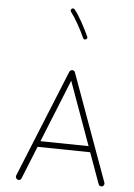

<svg xmlns="http://www.w3.org/2000/svg" viewBox="-66 -1078 804 1149"><g transform="rotate(5 336.0 -503.5)"><path d="M83 20.5Q76.7 17.1 73.7 10Q70.8 2.9 73.7 -3.4L336.4 -649.9Q339.8 -656.7 347.4 -659.4Q355 -662.1 361.3 -658.2Q368.2 -654.8 369.6 -648.9L603 -6.3Q605.5 0.5 602.5 7.3Q599.6 14.2 592.8 16.6Q585.9 19 579.1 16.1Q572.3 13.2 569.8 6.3L502.4 -180.2L186 -185.1L106.9 11.2Q99.1 27.3 83 20.5ZM352.1 -596.7 200.2 -220.2 489.7 -215.8ZM317.4 -1025.9Q321.3 -1029.3 326.7 -1028.6Q332 -1027.8 335.4 -1023.9Q358.4 -995.1 382.8 -950.4Q407.2 -905.8 424.3 -868.2Q429.7 -856.4 418 -851.1Q406.2 -845.7 400.9 -857.4Q384.3 -894.5 359.9 -938Q335.4 -981.4 314.9 -1007.8Q311.5 -1011.7 312.5 -1017.1Q313.5 -1022.5 317.4 -1025.9Z"/></g></svg>

Font: Mikhak-FD ExtraLight
Style: Regular
Weight: 200
Designer: Amin Abedi
Version: Version 3.2